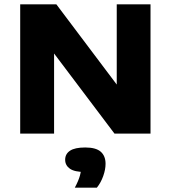

<svg xmlns="http://www.w3.org/2000/svg" viewBox="-20 -615 786 884"><path d="M73 0V-595H239.5L541 -194.5H517.5V-595H673V0H507L205 -400.5H229V0ZM324.5 249Q342 216 348.2 192.8Q354.5 169.5 354.5 145L384.5 177H373Q323 177 301.5 161.5Q280 146 280 120.5Q280 94 302.2 79Q324.5 64 372.5 64Q421.5 64 443.8 83.5Q466 103 466 139Q466 165.5 455.2 195.8Q444.5 226 426 249Z"/></svg>

Font: Encode Sans SC SemiExpanded
Style: Bold
Weight: 700
Width: 6
Designer: Multiple Designers
Foundry: Impallari Type
Version: Version 3.002